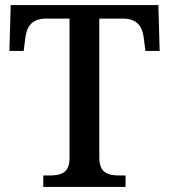

<svg xmlns="http://www.w3.org/2000/svg" viewBox="-20 -734 664 754"><path d="M150 0H473V-45H449C405 -45 370 -54 370 -115V-661H462C522 -661 540 -626 545 -582L551 -534H607L602 -714H22L17 -534H73L79 -582C84 -626 102 -661 161 -661H253V-112C253 -53 217 -45 174 -45H150Z"/></svg>

Font: Noto Serif Georgian Medium
Style: Regular
Weight: 500
Designer: Monotype Design Team, Akaki Razmadze
Foundry: Google LLC
Version: Version 2.003